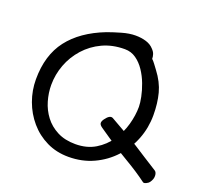

<svg xmlns="http://www.w3.org/2000/svg" viewBox="-121 -838 1034 978"><g transform="rotate(20 396.0 -349.0)"><path d="M343 0Q278 0 224.5 -26Q171 -52 132.5 -97Q94 -142 73.5 -198.5Q53 -255 53 -315Q53 -446 117.5 -530Q182 -614 308 -663Q341 -675 381 -686.5Q421 -698 454 -698Q486 -698 512 -690Q538 -682 554 -664Q566 -652 570 -639.5Q574 -627 574 -615Q582 -608 592 -594.5Q602 -581 611 -569Q650 -518 664 -465Q678 -412 678 -347Q678 -279 654 -217Q630 -155 585 -106Q540 -57 478.5 -28.5Q417 0 343 0ZM354 -73Q416 -73 461.5 -100.5Q507 -128 536.5 -171.5Q566 -215 580 -265.5Q594 -316 594 -362Q594 -383 587.5 -415Q581 -447 568 -481.5Q555 -516 535 -546Q515 -576 488 -595Q461 -614 427 -614Q360 -614 306.5 -589Q253 -564 214.5 -521Q176 -478 156 -424.5Q136 -371 136 -315Q136 -272 148.5 -229Q161 -186 187.5 -151Q214 -116 255.5 -94.5Q297 -73 354 -73ZM458 -196Q441 -207 439.5 -217Q438 -227 448 -241Q471 -273 489 -263Q542 -233 580 -211Q618 -189 648.5 -169.5Q679 -150 710 -130Q741 -110 781 -85Q791 -78 791.5 -59.5Q792 -41 778 -22Q774 -16 761.5 -10Q749 -4 743 -10Q695 -46 627 -86Q559 -126 458 -196Z"/></g></svg>

Font: Fuzzy Bubbles
Style: Regular
Weight: 400
Designer: Robert E. Leuschke
Foundry: Robert E. Leuschke
Version: Version 1.010; ttfautohint (v1.8.3)